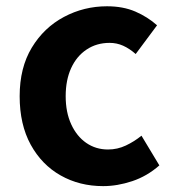

<svg xmlns="http://www.w3.org/2000/svg" viewBox="-20 -594 567 627"><path d="M316.8 13.8Q239.7 13.8 178 -21.1Q116.3 -55.9 80.2 -121.7Q44.2 -187.5 44.2 -279.9Q44.2 -372.8 83.8 -438.4Q123.4 -503.9 188.8 -538.7Q254.1 -573.5 329.5 -573.5Q382 -573.5 422.1 -556.2Q462.2 -538.8 492.9 -511.4L423.1 -417.6Q402.6 -435.6 381.9 -444.8Q361.2 -454 338.1 -454Q295.4 -454 262.9 -432.3Q230.3 -410.7 212.4 -371.7Q194.5 -332.7 194.5 -279.9Q194.5 -227.4 212.5 -188.2Q230.5 -148.9 261.7 -127.3Q292.9 -105.8 332.7 -105.8Q363.4 -105.8 391 -118.8Q418.7 -131.9 442 -150.9L500.4 -53.9Q460.4 -18.6 411.8 -2.4Q363.2 13.8 316.8 13.8Z"/></svg>

Font: Noto Sans SC Thin
Style: Regular
Weight: 100
Designer: Ryoko NISHIZUKA 西塚涼子 (kana, bopomofo & ideographs); Paul D. Hunt (Latin, Greek & Cyrillic); Sandoll Communications 산돌커뮤니
Foundry: Adobe
Version: Version 2.004-H2;hotconv 1.0.118;makeotfexe 2.5.65603